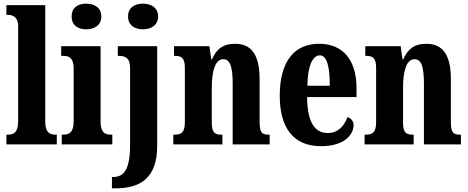

<svg xmlns="http://www.w3.org/2000/svg" viewBox="-20 -788 2556 1048"><path d="M15 0H290V-53H282C249 -53 227 -67 227 -125V-760H15V-707H25C42 -707 79 -700 79 -646V-125C79 -67 56 -53 25 -53H15Z M451 -628C495 -628 533 -650 533 -698C533 -747 495 -768 451 -768C405 -768 371 -747 371 -698C371 -650 405 -628 451 -628ZM317 0H593V-53H584C551 -53 529 -67 529 -125V-536H314V-483H328C359 -483 382 -469 382 -415V-125C382 -68 360 -53 326 -53H317Z M761 -628C804 -628 843 -650 843 -698C843 -747 804 -768 761 -768C715 -768 679 -747 679 -698C679 -650 715 -628 761 -628ZM591 240H609C743 240 838 187 838 8V-536H623V-483H627C662 -483 690 -474 690 -417V0C690 137 658 178 597 178H591Z M926 0H1194V-53H1191C1154 -53 1136 -62 1136 -118V-309C1136 -390 1151 -465 1199 -465C1239 -465 1250 -415 1250 -330V0H1452V-53H1448C1411 -53 1397 -62 1397 -123V-356C1397 -491 1351 -549 1263 -549C1193 -549 1160 -516 1137 -464H1133L1123 -536H930V-483H934C969 -483 989 -474 989 -418V-122C989 -62 968 -53 930 -53H926Z M1732 10C1859 10 1910 -53 1910 -105C1910 -128 1895 -143 1877 -149C1858 -100 1826 -62 1769 -62C1696 -62 1658 -123 1656 -258H1926V-307C1926 -465 1848 -549 1722 -549C1586 -549 1507 -453 1507 -265C1507 -91 1581 10 1732 10ZM1780 -320H1658C1659 -427 1686 -486 1726 -486C1764 -486 1781 -423 1780 -320Z M1970 0H2238V-53H2235C2198 -53 2180 -62 2180 -118V-309C2180 -390 2195 -465 2243 -465C2283 -465 2294 -415 2294 -330V0H2496V-53H2492C2455 -53 2441 -62 2441 -123V-356C2441 -491 2395 -549 2307 -549C2237 -549 2204 -516 2181 -464H2177L2167 -536H1974V-483H1978C2013 -483 2033 -474 2033 -418V-122C2033 -62 2012 -53 1974 -53H1970Z"/></svg>

Font: Noto Serif Bengali ExtraCondensed ExtraBold
Style: Regular
Weight: 800
Width: 2
Designer: Juan Bruce, Universal Thirst, Indian Type Foundry and the Monotype Design Team.
Foundry: Monotype Imaging Inc.
Version: Version 2.003